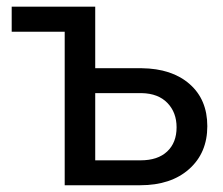

<svg xmlns="http://www.w3.org/2000/svg" viewBox="-20 -548 661 568"><path d="M14.6 -528.3V-454.1H171.4V0H395Q485.8 0 539.6 -47.9Q593.3 -95.7 593.3 -174.8Q593.3 -253.4 541 -299.3Q488.8 -345.2 398.9 -346.2H261.7V-528.3ZM261.7 -272.5H399.4Q448.2 -271.5 475.3 -243.4Q502.4 -215.3 502.4 -171.4Q502.4 -126 474.6 -99.9Q446.8 -73.7 396 -73.7H261.7Z"/></svg>

Font: FAU Chimera
Style: Regular
Weight: 400
Version: Version 1.002;hotconv 1.0.117;makeotfexe 2.5.65602